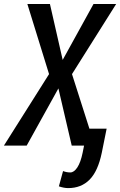

<svg xmlns="http://www.w3.org/2000/svg" viewBox="-30 -731 603 964"><path d="M322.8 134.8Q341.8 134.8 358.4 109.4Q375 84 384.8 36.1L392.1 0H330.1L263.2 -287.1L104 0H-10.3L216.3 -358.9L107.4 -710.9H220.7L284.7 -430.2L439.5 -710.9H553.2L331.5 -358.9L418.9 -85H505.4L481 36.1Q461.9 128.4 419.9 170.9Q377.9 213.4 312.5 213.4Q291 213.4 265.6 204.6L286.6 127.9Q304.2 134.8 322.8 134.8Z"/></svg>

Font: RobotoCondensed-Italic
Style: Italic
Weight: 400
Designer: Google
Version: Version 1.200311; 2013